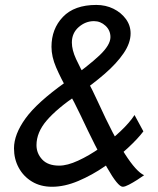

<svg xmlns="http://www.w3.org/2000/svg" viewBox="-20 -730 627 763"><path d="M514.6 -272.9 549.8 -208Q528.3 -179.2 488 -141.8Q447.8 -104.5 397 -69.3Q346.2 -34.2 291.5 -11Q236.8 12.2 187 12.2Q141.1 12.2 107.2 -8.3Q73.2 -28.8 54.4 -63.5Q35.6 -98.1 35.6 -140.6Q35.6 -195.8 81.3 -259.3Q127 -322.8 240.2 -403.3Q332 -468.8 375.5 -510Q418.9 -551.3 418.9 -582.5Q418.9 -609.4 399.2 -627.7Q379.4 -646 353.5 -646Q319.8 -646 292.7 -622.3Q265.6 -598.6 265.6 -561Q265.6 -531.7 282.2 -495.6Q298.8 -459.5 323 -416.7Q347.2 -374 369.1 -325.2Q431.6 -188 476.6 -117.9Q521.5 -47.9 552.7 -33.7Q542 -25.9 525.1 -15.1Q508.3 -4.4 492.4 3.9Q476.6 12.2 467.8 12.2Q448.7 12.2 405.3 -64.2Q361.8 -140.6 299.8 -272.9Q275.4 -324.7 248.5 -371.8Q221.7 -418.9 203.1 -461.9Q184.6 -504.9 184.6 -543.9Q184.6 -615.2 230 -662.8Q275.4 -710.4 362.8 -710.4Q399.9 -710.4 430.7 -695.3Q461.4 -680.2 480.2 -654.5Q499 -628.9 499 -597.2Q499 -559.1 471.4 -518.6Q443.8 -478 396 -436.5Q348.1 -395 288.1 -354Q207 -299.3 166 -251.7Q125 -204.1 125 -153.3Q125 -120.6 147.7 -96.2Q170.4 -71.8 215.3 -71.8Q247.6 -71.8 290.5 -91.6Q333.5 -111.3 377.7 -142.3Q421.9 -173.3 458.7 -208.3Q495.6 -243.2 514.6 -272.9Z"/></svg>

Font: Andika
Style: Italic
Weight: 400
Italic angle: -14°
Designer: Victor Gaultney, Annie Olsen, Julie Remington, Don Collingsworth, Eric Hays, Becca Hirsbrunner
Foundry: SIL International
Version: Version 6.101